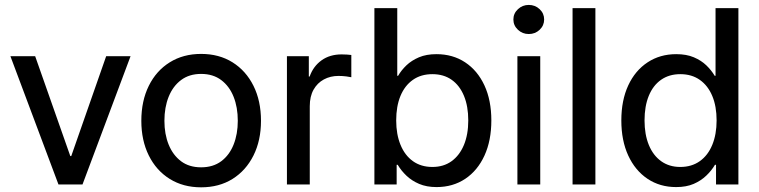

<svg xmlns="http://www.w3.org/2000/svg" viewBox="-20 -761 3132 792"><path d="M518.6 -529.3 320.3 0H221.2L22.9 -529.3H125L270 -117.2H273.9L418 -529.3Z M809.6 11.7Q735.8 11.7 680.2 -22.9Q624.5 -57.6 593.8 -119.6Q563 -181.6 563 -262.7Q563 -344.7 593.8 -407Q624.5 -469.2 680.2 -503.9Q735.8 -538.6 809.6 -538.6Q883.8 -538.6 939.2 -503.9Q994.6 -469.2 1025.6 -407Q1056.6 -344.7 1056.6 -262.7Q1056.6 -181.6 1025.6 -119.6Q994.6 -57.6 939.2 -22.9Q883.8 11.7 809.6 11.7ZM809.6 -70.8Q858.9 -70.8 892.6 -95.9Q926.3 -121.1 943.6 -164.6Q960.9 -208 960.9 -262.7Q960.9 -318.4 943.6 -361.8Q926.3 -405.3 892.6 -430.7Q858.9 -456.1 809.6 -456.1Q760.7 -456.1 727.1 -430.9Q693.4 -405.8 675.8 -362.1Q658.2 -318.4 658.2 -262.7Q658.2 -207.5 675.8 -164.3Q693.4 -121.1 726.8 -95.9Q760.3 -70.8 809.6 -70.8Z M1163.6 0V-529.3H1253.9V-445.3H1257.3Q1272 -487.3 1306.2 -512Q1340.3 -536.6 1389.2 -536.6Q1399.9 -536.6 1411.4 -535.9Q1422.9 -535.2 1429.2 -534.2V-442.4Q1423.8 -443.8 1408.7 -445.8Q1393.6 -447.8 1376 -447.8Q1342.8 -447.8 1315.9 -433.3Q1289.1 -418.9 1273.4 -391.1Q1257.8 -363.3 1257.8 -322.8V0Z M1780.8 10.7Q1739.7 10.7 1709 -2.4Q1678.2 -15.6 1656.5 -36.4Q1634.8 -57.1 1620.6 -81.1H1616.2V0H1524.4V-727.5H1618.7V-448.2H1622.1Q1635.3 -471.2 1656.5 -491.5Q1677.7 -511.7 1708.3 -524.7Q1738.8 -537.6 1780.3 -537.6Q1847.7 -537.6 1898.7 -503.9Q1949.7 -470.2 1978.3 -408.7Q2006.8 -347.2 2006.8 -264.2Q2006.8 -181.2 1978.5 -119.4Q1950.2 -57.6 1899.2 -23.4Q1848.1 10.7 1780.8 10.7ZM1763.7 -72.3Q1809.6 -72.3 1842.5 -95.9Q1875.5 -119.6 1893.6 -162.8Q1911.6 -206.1 1911.6 -264.2Q1911.6 -322.8 1893.8 -365.7Q1876 -408.7 1843 -431.9Q1810.1 -455.1 1763.7 -455.1Q1716.3 -455.1 1682.9 -431.4Q1649.4 -407.7 1631.8 -365Q1614.3 -322.3 1614.3 -264.2Q1614.3 -207 1632.1 -163.6Q1649.9 -120.1 1683.3 -96.2Q1716.8 -72.3 1763.7 -72.3Z M2114.3 0V-529.3H2208.5V0ZM2161.1 -620.6Q2135.3 -620.6 2116.5 -638.2Q2097.7 -655.8 2097.7 -680.7Q2097.7 -705.6 2116.5 -723.1Q2135.3 -740.7 2161.1 -740.7Q2187.5 -740.7 2206.1 -723.1Q2224.6 -705.6 2224.6 -680.7Q2224.6 -655.8 2206.1 -638.2Q2187.5 -620.6 2161.1 -620.6Z M2436 -727.5V0H2341.8V-727.5Z M2769 10.7Q2702.1 10.7 2651.1 -23.4Q2600.1 -57.6 2571.5 -119.4Q2543 -181.2 2543 -264.2Q2543 -347.2 2571.5 -408.7Q2600.1 -470.2 2651.4 -503.9Q2702.6 -537.6 2769.5 -537.6Q2811.5 -537.6 2842 -524.7Q2872.6 -511.7 2893.6 -491.5Q2914.6 -471.2 2928.2 -448.2H2931.6V-727.5H3025.9V0H2933.6V-81.1H2929.2Q2915 -57.1 2893.3 -36.4Q2871.6 -15.6 2841.3 -2.4Q2811 10.7 2769 10.7ZM2786.1 -72.3Q2833 -72.3 2866.7 -96.2Q2900.4 -120.1 2918.2 -163.6Q2936 -207 2936 -264.2Q2936 -322.3 2918.2 -365Q2900.4 -407.7 2866.9 -431.4Q2833.5 -455.1 2786.1 -455.1Q2740.2 -455.1 2707 -431.9Q2673.8 -408.7 2656.2 -365.7Q2638.7 -322.8 2638.7 -264.2Q2638.7 -206.1 2656.5 -162.8Q2674.3 -119.6 2707.5 -95.9Q2740.7 -72.3 2786.1 -72.3Z"/></svg>

Font: Inter Cardless Tabular
Style: Regular
Weight: 400
Designer: Rasmus Andersson
Foundry: rsms
Version: Version 4.000;git-4fc901f